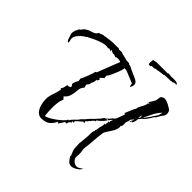

<svg xmlns="http://www.w3.org/2000/svg" viewBox="-237 -1082 1376 1376"><g transform="rotate(45 451.0 -394.0)"><path d="M683 88Q660 88 647.5 73.5Q635 59 625 41Q627 39 627 36Q627 34 626 32Q625 30 624 28Q611 2 608.5 -19.5Q606 -41 606 -70V-73Q605 -74 605 -76Q605 -78 607 -78Q608 -91 609.5 -104Q611 -117 612 -130Q613 -143 613.5 -156Q614 -169 614 -182Q614 -186 616 -197.5Q618 -209 623 -209Q622 -210 622 -211Q622 -212 621 -213Q619 -215 619 -216Q619 -217 620 -217Q622 -219 623 -223Q624 -227 626 -227L625 -232L626 -233Q626 -250 632 -266Q637 -281 635 -298H638Q639 -298 639 -296L643 -298V-314L644 -316L645 -312H647L642 -328L654 -330V-332L652 -334Q650 -336 650 -337L651 -338Q652 -340 653 -343Q654 -346 655 -349L659 -359Q655 -356 651.5 -353Q648 -350 646 -346Q642 -339 634 -331V-335H628V-332H624L623 -326L627 -329H632V-327Q631 -325 628 -322L624 -316L622 -318V-313Q612 -302 601 -291.5Q590 -281 577 -273V-264L574 -261H565L563 -258H564L566 -255L560 -252V-253L551 -241L552 -240H551Q544 -235 540 -228Q536 -221 528 -215Q526 -213 525 -211.5Q524 -210 523 -209H525L530 -200H527V-197H522Q521 -197 521 -200H515L514 -197Q503 -188 492.5 -179Q482 -170 472 -160V-145H471Q471 -144 470 -144Q467 -144 462 -149L460 -147L463 -139L462 -136Q451 -131 447 -123.5Q443 -116 442 -105H426L398 -62H395L391 -74Q374 -39 351 -21Q328 -3 287 -3Q261 -3 244 -22.5Q227 -42 219.5 -70Q212 -98 212 -123Q212 -155 224 -186Q229 -201 233.5 -216.5Q238 -232 241 -248L233 -254Q242 -265 245 -277.5Q248 -290 250 -303H252Q254 -303 256 -303.5Q258 -304 261 -305L262 -303L279 -312V-317Q279 -322 274 -327Q269 -332 269 -336Q269 -346 275.5 -360.5Q282 -375 287 -383L284 -404Q286 -406 293 -421.5Q300 -437 307.5 -457Q315 -477 320.5 -493.5Q326 -510 326 -514L335 -518Q343 -538 349.5 -556Q356 -574 363 -590Q368 -604 374 -618.5Q380 -633 385 -647Q390 -661 394.5 -671Q399 -681 401 -688Q397 -691 394.5 -693.5Q392 -696 390 -698L389 -696L392 -691Q390 -686 386 -687L388 -692L386 -693Q379 -696 372 -695Q368 -694 364.5 -694Q361 -694 357 -694L354 -688Q350 -690 339.5 -694Q329 -698 326 -696L329 -693L301 -703L304 -706L299 -707L297 -705L300 -704L293 -703Q293 -703 294 -701Q295 -700 297 -700L298 -695L297 -693Q294 -694 288 -698L278 -702Q273 -701 271 -697Q248 -704 217 -695.5Q186 -687 155.5 -672.5Q125 -658 104 -647L105 -645L89 -635L93 -640L66 -617L57 -610L58 -609L66 -617V-616Q58 -609 50 -599Q42 -589 38 -578Q33 -561 38 -546Q42 -533 40 -525L39 -524H37Q29 -528 25.5 -536Q22 -544 19 -554Q13 -571 10.5 -580.5Q8 -590 9.5 -599Q11 -608 16 -625Q21 -627 22 -632Q24 -632 24 -634V-637L20 -633H19Q22 -636 26 -642Q30 -648 33 -651V-650Q35 -649 40 -655Q45 -661 46 -663L44 -661Q42 -659 41 -660L61 -679H62Q77 -690 93.5 -694.5Q110 -699 124 -705.5Q138 -712 146 -728Q147 -729 147 -729Q146 -729 146 -730L147 -731L151 -729Q160 -731 167 -735Q174 -739 183 -741L182 -739Q187 -741 206 -743.5Q225 -746 245 -748.5Q265 -751 273 -751V-750L327 -751L328 -748Q335 -744 348 -747Q360 -749 369 -744V-743L406 -734V-735Q417 -729 430 -729Q437 -729 443 -728.5Q449 -728 455 -727V-725L458 -722Q464 -720 470 -720Q478 -718 481 -716Q483 -715 485 -714Q487 -713 488 -712Q490 -711 491.5 -710Q493 -709 495 -708Q503 -704 512 -700.5Q521 -697 529 -693L562 -678Q576 -672 584 -660Q592 -648 586 -629Q585 -628 582 -620Q579 -611 577 -613Q573 -615 571.5 -628Q570 -641 565 -643H563Q562 -642 561 -642Q559 -644 556 -645Q538 -653 522 -659Q506 -665 488 -673Q480 -678 471 -678.5Q462 -679 453 -679Q453 -677 454 -676V-672Q452 -658 442.5 -633Q433 -608 422 -584.5Q411 -561 401 -550L403 -525H400Q399 -524 388.5 -515Q378 -506 378 -504Q378 -501 381.5 -499Q385 -497 387 -497L382 -486Q378 -477 376 -477Q375 -478 374 -479Q373 -480 372 -482V-479Q372 -454 359 -434L360 -424L344 -402L350 -378Q338 -364 334 -353.5Q330 -343 329.5 -332Q329 -321 326 -303Q323 -281 316.5 -264Q310 -247 293 -231Q291 -232 289.5 -230.5Q288 -229 289 -228L305 -209Q294 -189 291 -161Q288 -133 288 -110Q288 -91 289.5 -72Q291 -53 293 -34Q304 -34 325.5 -45.5Q347 -57 371 -74.5Q395 -92 412 -109Q429 -126 431 -136L437 -132Q438 -138 446.5 -148.5Q455 -159 465 -168.5Q475 -178 480 -182V-184Q484 -188 486 -191Q487 -193 491 -197L490 -200H493L501 -209V-208L511 -218L520 -228H519L520 -231H522Q524 -233 527 -236.5Q530 -240 534 -245Q542 -255 545 -256Q550 -261 561.5 -272.5Q573 -284 575 -289H576L584 -297Q589 -302 597 -315Q604 -327 613 -328Q620 -334 627.5 -340.5Q635 -347 640 -354L646 -362Q647 -364 652 -369L654 -368L660 -374Q661 -376 665 -380L663 -381H665L667 -382Q668 -385 674.5 -401Q681 -417 686.5 -433Q692 -449 690 -452L681 -450V-454H683Q683 -454 688 -466Q693 -478 699.5 -494Q706 -510 712 -522Q718 -534 719 -534Q719 -548 731.5 -568.5Q744 -589 749 -605L751 -607L749 -615L760 -627V-629Q756 -628 753 -627.5Q750 -627 748 -627V-629H749Q751 -634 754 -638.5Q757 -643 760 -647Q763 -652 766 -656.5Q769 -661 771 -665Q779 -677 779.5 -689.5Q780 -702 783 -712Q786 -722 800 -725L802 -728H804L803 -730Q824 -730 841 -723Q858 -716 875 -705Q878 -703 881 -701.5Q884 -700 887 -698Q889 -696 891.5 -693.5Q894 -691 896 -688Q898 -683 900 -677Q902 -671 902 -666Q902 -646 892 -636Q882 -624 874 -609Q872 -605 866.5 -595Q861 -585 856 -585Q852 -579 841.5 -562Q831 -545 819.5 -530.5Q808 -516 801 -514Q799 -510 796 -507Q793 -504 791 -501L781 -489Q781 -478 777.5 -464.5Q774 -451 767 -442L758 -446Q758 -444 757 -439.5Q756 -435 753 -435Q752 -435 752 -436L750 -439L752 -440L764 -464H765L763 -468L747 -450Q745 -443 743.5 -436.5Q742 -430 743 -424L737 -426V-424L741 -419Q737 -417 736 -416Q732 -414 731 -413L735 -411V-413H737Q735 -407 736 -401V-387Q736 -382 735 -376Q734 -370 727 -370Q728 -368 728 -364Q728 -362 730 -358L725 -331L726 -329Q721 -329 720 -330V-328L722 -323Q719 -316 707.5 -298.5Q696 -281 685.5 -264.5Q675 -248 674 -243L671 -219L668 -194Q667 -180 665.5 -165.5Q664 -151 663 -137Q662 -109 657 -80V-74Q656 -71 656 -67Q656 -54 659 -42Q660 -36 660.5 -30Q661 -24 661 -17Q661 -13 661 -9Q661 -5 660 -1Q659 3 659 7Q659 11 659 15Q659 32 675 47Q691 62 708 62Q719 62 727 57.5Q735 53 744 47Q747 44 750 43Q753 41 755 37V39H754Q752 50 739 61.5Q726 73 710 80.5Q694 88 683 88ZM873 -646Q856 -631 842 -607.5Q828 -584 817.5 -560.5Q807 -537 799 -522Q801 -523 805 -526Q821 -547 834 -567Q841 -577 847.5 -587.5Q854 -598 861 -608L864 -612Q864 -613 866 -615V-618Q866 -622 867.5 -625Q869 -628 870 -632ZM16 -626 17 -630H18V-629Q18 -626 16 -626ZM776 -498Q779 -502 786 -509Q784 -514 784 -530V-531L782 -526Q779 -519 778 -512.5Q777 -506 776 -498ZM759 -481 764 -486H762Q761 -484 759.5 -482Q758 -480 759 -481ZM573 -820Q570 -820 568 -821Q566 -822 563 -821Q558 -820 557 -824Q556 -828 555.5 -832.5Q555 -837 555 -842Q557 -849 556.5 -856.5Q556 -864 560 -868Q562 -869 562.5 -868Q563 -867 564 -867Q566 -867 576 -869.5Q586 -872 587 -872H698L701 -873Q702 -877 711 -876Q720 -875 729.5 -873.5Q739 -872 739 -874H771Q780 -874 788 -872Q789 -872 789.5 -870.5Q790 -869 791 -869Q793 -869 798.5 -866.5Q804 -864 800 -859Q799 -858 797.5 -858Q796 -858 794 -858Q793 -858 791.5 -858.5Q790 -859 788 -858Q781 -856 781 -857Q781 -859 774 -855Q773 -854 774 -853.5Q775 -853 773 -851H768Q760 -851 759 -852Q758 -852 757.5 -850.5Q757 -849 755 -849H733L697 -847Q696 -847 695.5 -847.5Q695 -848 694 -848H693L688 -844L634 -837Q633 -834 629 -834Q625 -834 620.5 -835.5Q616 -837 613 -832Q610 -829 602 -829H593Q589 -829 585.5 -828.5Q582 -828 581 -826Q580 -826 580 -827Q580 -829 577.5 -824.5Q575 -820 573 -820Z"/></g></svg>

Font: Water Brush
Style: Regular
Weight: 400
Designer: Robert E. Leuschke
Foundry: Robert E. Leuschke
Version: Version 1.010; ttfautohint (v1.8.4.7-5d5b)